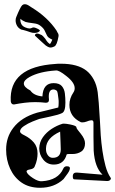

<svg xmlns="http://www.w3.org/2000/svg" viewBox="-20 -870 546 910"><path d="M170 20Q118 20 82.5 -4.5Q47 -29 28 -70.5Q9 -112 9 -161Q9 -220 43 -264Q81 -314 156 -336Q173 -340 197.5 -346Q222 -352 254 -360H256Q257 -365 257.5 -370Q258 -375 258 -382Q258 -387 258 -392Q258 -397 257 -402Q254 -432 250 -439Q242 -446 233 -446Q207 -446 212 -399V-396Q212 -383 197 -383Q172 -386 147 -386Q122 -386 97.5 -383Q73 -380 47 -375H45Q33 -375 31 -390Q22 -553 243 -567Q250 -568 256 -568Q262 -568 269 -568Q348 -568 390 -535Q410 -519 424 -493.5Q438 -468 443 -433Q445 -419 448 -383Q451 -347 454 -291Q455 -264 457.5 -228.5Q460 -193 465.5 -155Q471 -117 480 -83.5Q489 -50 504 -28Q508 -23 502 -17Q497 -12 489 -12L332 -20Q325 -20 325 -34Q325 -54 346 -52L466 -42Q429 -77 424 -156Q423 -189 423 -222Q423 -255 423 -289Q423 -300 414 -300Q412 -300 406.5 -299Q401 -298 391 -294Q380 -290 371 -290Q365 -290 363 -291Q309 -317 309 -373Q309 -404 328 -432Q334 -441 334 -452Q334 -479 294 -510Q259 -538 245 -536Q167 -531 120 -505Q93 -490 93 -474Q93 -457 124 -441Q140 -417 181 -413Q184 -476 234 -476Q261 -476 273 -462Q285 -448 287.5 -427Q290 -406 290 -384Q290 -341 274 -334Q266 -330 252.5 -326Q239 -322 220 -318Q177 -309 165 -306Q156 -303 134 -294Q112 -285 93.5 -272.5Q75 -260 75 -247Q75 -238 97 -228Q123 -215 140.5 -194.5Q158 -174 158 -142Q158 -129 155 -113.5Q152 -98 144 -80Q140 -70 122 -67Q104 -64 106 -56Q110 -43 136 -26Q162 -9 179 -11Q256 -16 280 -71Q285 -82 297 -82Q316 -82 310 -65Q308 -58 300.5 -47.5Q293 -37 281 -21Q237 20 170 20ZM235 -90Q204 -90 185 -113.5Q166 -137 166 -167Q167 -197 183.5 -220Q200 -243 224.5 -259Q249 -275 275 -283Q277 -284 283 -284Q288 -284 295.5 -283Q303 -282 313 -280Q342 -274 342 -267Q342 -263 347.5 -255.5Q353 -248 363 -236Q383 -211 383 -191Q383 -164 365.5 -152Q348 -140 323 -140H305Q298 -140 296 -138Q283 -90 235 -90ZM230 -122Q268 -122 268 -162Q268 -173 267 -194Q266 -215 265 -246Q199 -216 198 -167V-162Q198 -146 207 -134Q216 -122 230 -122ZM212 -646Q208 -648 204.5 -649.5Q201 -651 196 -655Q187 -663 175.5 -673.5Q164 -684 150 -697Q144 -701 146 -705Q149 -711 156 -711Q162 -711 170 -707Q178 -705 184 -698.5Q190 -692 194 -687Q202 -674 207 -669Q212 -664 215 -662H216Q219 -662 223 -671L228 -682Q217 -687 210 -692.5Q203 -698 194 -720Q188 -736 170 -749Q159 -757 143 -759Q125 -761 115 -763Q105 -765 101 -766Q86 -772 77 -781Q75 -771 80 -758.5Q85 -746 100 -740Q112 -735 120 -735Q126 -735 134 -739Q135 -740 139 -740Q144 -740 151 -737Q176 -727 166 -721Q158 -714 143 -714Q134 -714 125 -717Q102 -725 91.5 -727.5Q81 -730 83 -729Q68 -735 61 -747.5Q54 -760 54 -773Q54 -782 57 -789Q76 -836 85 -845Q90 -850 97 -850Q100 -850 102.5 -849.5Q105 -849 108 -848Q112 -847 131 -834Q206 -788 248 -725Q249 -723 250 -721Q251 -719 252 -717Q257 -710 257.5 -705Q258 -700 257 -696Q250 -656 238 -650Q222 -642 212 -646Z"/></svg>

Font: Moo Lah Lah
Style: Regular
Weight: 400
Designer: Robert E. Leuschke
Foundry: Robert E. Leuschke
Version: Version 1.010; ttfautohint (v1.8.3)